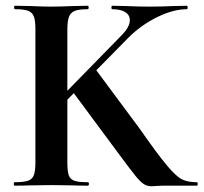

<svg xmlns="http://www.w3.org/2000/svg" viewBox="-20 -645 707 667"><path d="M32 -613Q29 -613 29 -619Q29 -625 32 -625L85 -624Q131 -622 158 -622Q188 -622 234 -624L285 -625Q288 -625 288 -619Q288 -613 285 -613Q254 -613 239.5 -607Q225 -601 219.5 -586.5Q214 -572 214 -542V-81Q214 -50 219 -36Q224 -22 238.5 -17Q253 -12 285 -12Q289 -12 289 -6Q289 0 285 0Q252 0 233 -1L158 -2L84 -1Q64 0 30 0Q28 0 28 -6Q28 -12 30 -12Q62 -12 77 -17Q92 -22 97.5 -36.5Q103 -51 103 -81V-544Q103 -574 97.5 -588Q92 -602 77.5 -607.5Q63 -613 32 -613ZM230 -330 310 -407 463 -201Q528 -108 560.5 -69.5Q593 -31 613 -21.5Q633 -12 664 -12Q667 -12 667 -6Q667 0 664 0H552Q536 0 525 1Q514 2 507 2Q491 2 479.5 -5.5Q468 -13 451.5 -33Q435 -53 393 -110Q388 -117 381.5 -125.5Q375 -134 367 -145ZM431 -575Q431 -593 415 -603Q399 -613 370 -613Q367 -613 367 -619Q367 -625 370 -625L417 -624Q461 -622 499 -622Q540 -622 584 -624L629 -625Q632 -625 632 -619Q632 -613 629 -613Q583 -613 528 -586.5Q473 -560 428 -516L171 -255L144 -258L402 -522Q431 -551 431 -575Z"/></svg>

Font: Cormorant SC
Style: Bold
Weight: 700
Designer: Christian Thalmann (Catharsis Fonts)
Foundry: Catharsis Fonts
Version: Version 4.000